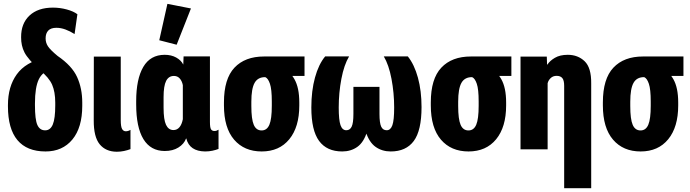

<svg xmlns="http://www.w3.org/2000/svg" viewBox="-20 -780 3602 1003"><path d="M217.8 11.2Q306.6 11.2 358.2 -51.3Q409.7 -113.8 409.7 -227.1V-244.1Q409.7 -318.4 382.8 -377.4Q356 -436.5 280.8 -487.8Q242.7 -519.5 230.5 -538.1Q218.3 -556.6 218.3 -579.6Q218.3 -606 232.2 -620.4Q246.1 -634.8 274.4 -634.8Q297.9 -634.8 321.8 -626Q345.7 -617.2 369.6 -602.1L384.3 -705.6Q363.8 -721.2 328.4 -730.7Q293 -740.2 256.8 -740.2Q178.2 -740.2 134 -698.7Q89.8 -657.2 90.3 -585.4Q89.8 -541.5 107.9 -506.1Q126 -470.7 187 -415Q236.3 -374.5 252.4 -337.2Q268.6 -299.8 268.6 -244.1V-229.5Q268.6 -160.6 255.9 -129.9Q243.2 -99.1 215.8 -99.1Q188 -99.1 175.3 -127Q162.6 -154.8 162.6 -231V-239.3Q162.6 -324.2 182.9 -366Q203.1 -407.7 255.9 -421.9L212.4 -477.5Q113.8 -455.6 67.6 -391.6Q21.5 -327.6 21.5 -231.4V-224.1Q21.5 -107.4 71 -48.1Q120.6 11.2 217.8 11.2Z M589.8 12.7Q609.4 12.7 627.7 8.8Q646 4.9 661.6 -1V-101.6Q655.8 -98.1 649.7 -96.2Q643.6 -94.2 637.2 -94.2Q624.5 -94.2 617.7 -106.4Q610.8 -118.7 610.8 -152.8V-484.4H470.2L469.7 -151.4Q469.2 -64.9 500.7 -26.4Q532.2 12.2 589.8 12.7Z M840.8 8.8Q882.8 8.8 912.1 -9.5Q941.4 -27.8 952.1 -56.6H953.1Q961.9 -22.5 986.6 -5.9Q1011.2 10.7 1051.3 11.2Q1071.8 11.2 1089.8 7.3Q1107.9 3.4 1121.6 -2V-102.5Q1116.2 -99.1 1111.3 -97.4Q1106.4 -95.7 1100.1 -95.7Q1087.9 -95.7 1082.3 -104.7Q1076.7 -113.8 1076.7 -143.1V-485.4H939L937.5 -443.4H937Q925.8 -465.3 900.4 -479.5Q875 -493.7 840.3 -493.7Q765.6 -493.7 728.5 -430.4Q691.4 -367.2 691.4 -251V-234.9Q691.4 -115.2 729.2 -53.2Q767.1 8.8 840.8 8.8ZM886.2 -100.6Q860.4 -100.6 847.4 -127.7Q834.5 -154.8 834.5 -217.3V-272.5Q834.5 -331.5 847.9 -357.4Q861.3 -383.3 888.7 -383.3Q907.2 -383.3 918.9 -370.1Q930.7 -356.9 935.1 -335.4V-157.2Q929.7 -129.4 917.2 -115Q904.8 -100.6 886.2 -100.6ZM902.8 -546.4 977.5 -735.8 854.5 -759.8 812 -569.8Z M1347.2 11.2Q1439 11.2 1491.2 -52.5Q1543.5 -116.2 1543.5 -229V-244.6Q1543.5 -322.3 1517.8 -366.9Q1492.2 -411.6 1450.7 -430.2V-383.3H1570.8V-484.9H1359.4Q1259.8 -484.9 1204.8 -426.5Q1149.9 -368.2 1149.9 -245.1V-229.5Q1149.9 -112.3 1202.9 -50.5Q1255.9 11.2 1347.2 11.2ZM1346.7 -98.6Q1318.4 -98.6 1305.7 -127.9Q1293 -157.2 1293 -226.6V-248.5Q1293 -316.9 1310.1 -347.2Q1327.1 -377.4 1365.7 -377Q1380.4 -371.1 1390.1 -342.5Q1399.9 -314 1399.9 -249.5V-227.5Q1399.9 -158.2 1387.2 -128.4Q1374.5 -98.6 1346.7 -98.6Z M1767.6 11.2Q1813 11.2 1846.7 -12.7Q1880.4 -36.6 1897.9 -93.3H1890.1Q1908.2 -36.6 1942.1 -12.7Q1976.1 11.2 2021 11.2Q2101.1 11.2 2141.6 -43.5Q2182.1 -98.1 2182.1 -220.7Q2182.1 -305.2 2163.3 -374Q2144.5 -442.9 2110.4 -485.4H1984.9Q2011.2 -441.4 2025.1 -368.2Q2039.1 -294.9 2039.1 -218.3Q2039.1 -152.3 2029.8 -126Q2020.5 -99.6 2000 -99.6Q1980 -99.6 1971.2 -118.7Q1962.4 -137.7 1962.4 -184.6V-326.2H1826.2V-184.6Q1826.2 -137.2 1817.1 -118.4Q1808.1 -99.6 1789.1 -99.6Q1768.1 -99.6 1758.8 -126.2Q1749.5 -152.8 1749.5 -218.3Q1749.5 -294.9 1763.4 -368.2Q1777.3 -441.4 1803.7 -485.4H1678.7Q1644.5 -444.3 1625.5 -375Q1606.4 -305.7 1606.4 -218.3Q1606.4 -98.6 1647 -43.7Q1687.5 11.2 1767.6 11.2Z M2427.7 11.2Q2519.5 11.2 2571.8 -52.5Q2624 -116.2 2624 -229V-244.6Q2624 -322.3 2598.4 -366.9Q2572.8 -411.6 2531.2 -430.2V-383.3H2651.4V-484.9H2439.9Q2340.3 -484.9 2285.4 -426.5Q2230.5 -368.2 2230.5 -245.1V-229.5Q2230.5 -112.3 2283.4 -50.5Q2336.4 11.2 2427.7 11.2ZM2427.2 -98.6Q2398.9 -98.6 2386.2 -127.9Q2373.5 -157.2 2373.5 -226.6V-248.5Q2373.5 -316.9 2390.6 -347.2Q2407.7 -377.4 2446.3 -377Q2460.9 -371.1 2470.7 -342.5Q2480.5 -314 2480.5 -249.5V-227.5Q2480.5 -158.2 2467.8 -128.4Q2455.1 -98.6 2427.2 -98.6Z M2927.2 203.1H3068.4V-344.2Q3069.3 -426.3 3034.2 -460Q2999 -493.7 2945.8 -493.7Q2905.3 -493.7 2878.7 -478Q2852.1 -462.4 2839.4 -442.4H2837.9L2836.4 -484.4H2699.2V0H2840.8V-345.2Q2844.7 -360.8 2856.9 -372.3Q2869.1 -383.8 2887.7 -383.8Q2907.7 -383.8 2917.5 -372.1Q2927.2 -360.4 2927.2 -331.5Z M3326.7 11.2Q3418.5 11.2 3470.7 -52.5Q3522.9 -116.2 3522.9 -229V-244.6Q3522.9 -322.3 3497.3 -366.9Q3471.7 -411.6 3430.2 -430.2V-383.3H3550.3V-484.9H3338.9Q3239.3 -484.9 3184.3 -426.5Q3129.4 -368.2 3129.4 -245.1V-229.5Q3129.4 -112.3 3182.4 -50.5Q3235.4 11.2 3326.7 11.2ZM3326.2 -98.6Q3297.9 -98.6 3285.2 -127.9Q3272.5 -157.2 3272.5 -226.6V-248.5Q3272.5 -316.9 3289.6 -347.2Q3306.6 -377.4 3345.2 -377Q3359.9 -371.1 3369.6 -342.5Q3379.4 -314 3379.4 -249.5V-227.5Q3379.4 -158.2 3366.7 -128.4Q3354 -98.6 3326.2 -98.6Z"/></svg>

Font: Roboto Flex
Style: wght 700 wdth 25 opsz 34 GRAD 0.00 slnt 0.00 XTRA 468 XOPQ 96 YOPQ 79 YTLC 514 YTUC 712 YTAS 750 YTDE -203.00 YTFI 738
Weight: 700
Width: 1
Designer: Berlow after Robertson
Foundry: Google
Version: Version 3.100